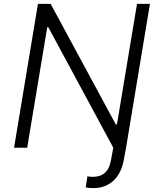

<svg xmlns="http://www.w3.org/2000/svg" viewBox="-20 -747 800 971"><path d="M51.1 0 171.9 -727.3H236.2L565.7 -117.5H571.4L672.9 -727.3H738.3L617.5 0L605.1 66.4Q599.4 96.2 587 121.4Q574.6 146.7 555.6 165Q536.6 183.2 511 193.7Q485.4 204.2 453.8 204.2Q442.8 204.2 431.8 203.5Q420.8 202.8 413.4 200.3L422.2 144.5Q427.2 145.6 433.9 146.5Q440.7 147.4 448.2 147.4Q466.3 147.4 481.5 142.9Q496.8 138.5 508.5 128.7Q520.2 119 528.4 103.3Q536.6 87.7 540.8 65.3L552.9 0L224.4 -609H218.8L117.5 0Z"/></svg>

Font: Inter P Light
Style: Italic
Weight: 300
Italic angle: 9.39999°
Designer: Rasmus Andersson
Foundry: rsms
Version: Version 3.018;git-588b23468